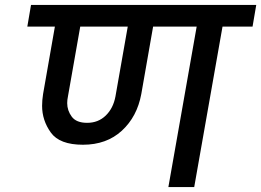

<svg xmlns="http://www.w3.org/2000/svg" viewBox="-20 -760 1061 780"><path d="M1006 -652H884L769 0H664L779 -652H602L554 -378Q537 -286 475 -229Q413 -172 317 -172Q222 -172 186.5 -221.5Q151 -271 151 -330Q151 -353 155 -378L203 -652H91L106 -740H1021ZM499 -652H306L256 -368Q253 -354 253 -341Q253 -311 271.5 -286Q290 -261 334 -261Q379 -261 409.5 -290.5Q440 -320 449 -368Z"/></svg>

Font: Fz Poppins Med
Style: Italic
Weight: 500
Italic angle: -10°
Designer: Ninad Kale (Devanagari), Jonny Pinhorn (Latin)
Foundry: Indian Type Foundry
Version: Vit hóa bi Vntype.Com & FontZin.Com